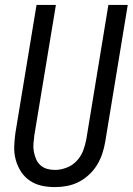

<svg xmlns="http://www.w3.org/2000/svg" viewBox="-20 -755 541 783"><path d="M204 8Q175 8 148.5 2Q122 -4 100.5 -19Q79 -34 65 -56Q51 -78 44 -104Q37 -130 38 -158Q39 -186 43 -214L129 -735H208L120 -203Q118 -186 116.5 -169.5Q115 -153 118 -137Q121 -121 127 -106.5Q133 -92 144.5 -81.5Q156 -71 171.5 -66.5Q187 -62 204 -62Q227 -62 251 -71Q275 -80 292.5 -98.5Q310 -117 319 -140.5Q328 -164 332 -187L422 -735H501L409 -176Q405 -152 397 -128Q389 -104 375.5 -82Q362 -60 342.5 -42Q323 -24 300 -12.5Q277 -1 252.5 3.5Q228 8 204 8Z"/></svg>

Font: Iosevka
Style: Italic
Weight: 400
Italic angle: -9°
Monospace: yes
Designer: Belleve Invis
Foundry: Belleve Invis
Version: Version 32.5.0; ttfautohint (v1.8.4)